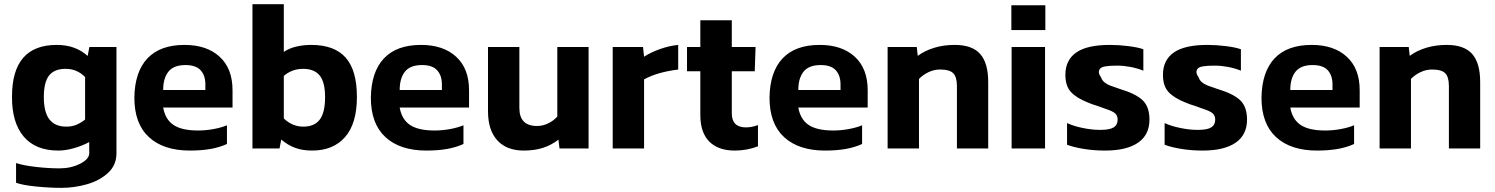

<svg xmlns="http://www.w3.org/2000/svg" viewBox="-20 -709 7142 917"><path d="M536.2 -484.4V22Q536.6 79.4 495.9 116.8Q455.2 154.1 394.8 171.2Q334.4 188.2 273.6 188.2Q216.2 188.2 152.3 181.8Q88.4 175.4 56.7 163.8V69.8Q93.6 81.7 153 88.4Q212.4 95.1 264.8 95.1Q319.3 95.1 362.9 72.9Q406.4 50.7 406.4 22L405.9 -30.5Q376.7 -14.2 335.5 -2Q294.3 10.1 258.9 10.1Q149.7 10.1 93.2 -56.7Q36.6 -123.4 37.3 -247.4Q37.3 -494.5 250.9 -494.5Q340.7 -494.5 398.7 -441.8L406.8 -484.4ZM296.5 -104.2Q324.1 -104.2 345 -113.1Q365.9 -122 386.4 -137.9V-341.1Q348 -380.2 293.4 -380.2Q239.4 -380.2 214.4 -348.3Q189.3 -316.5 189.3 -245.4Q189.3 -172.8 216.2 -138.5Q243 -104.2 296.5 -104.2Z M1063.9 -21.3V-110.6Q1036.6 -99.3 999.6 -92.5Q962.6 -85.7 926.1 -85.7Q848.1 -85.7 808.7 -112.2Q769.2 -138.7 759.3 -195.3H1090.6V-278.2Q1090.6 -381.4 1029.1 -437.9Q967.7 -494.5 861.3 -494.5Q744.8 -494.5 684.2 -430.2Q623.5 -365.9 621.7 -242.8Q621.7 -118.2 691.3 -54.1Q761 10.1 886.8 10.1Q942.2 10.1 985.8 2.4Q1029.4 -5.4 1063.9 -21.3ZM866.1 -398.3Q915.8 -398.3 938.3 -373.3Q960.9 -348.3 960.9 -305.9V-279.1H759.3Q759.3 -335.5 784.6 -367Q809.9 -398.4 866.1 -398.3Z M1684.6 -246.3Q1684.6 -373 1630.9 -433.8Q1577.2 -494.5 1466.6 -494.5Q1429.3 -494.5 1395.3 -486.6Q1361.2 -478.7 1335.5 -461V-688.9H1185.7V0H1315.1L1323.2 -42.6Q1353.7 -16.3 1389.1 -3.1Q1424.6 10.1 1470.6 10.1Q1571.4 10.1 1628 -54.3Q1684.6 -118.7 1684.6 -246.3ZM1335.5 -143.3V-346.5Q1374.7 -380.2 1427.8 -380.2Q1480.8 -380.2 1506.7 -348.6Q1532.6 -317.1 1532.6 -244Q1532.6 -172.1 1507.3 -138.1Q1482 -104.2 1428.5 -104.2Q1375.9 -104.2 1335.5 -143.3Z M2193.5 -21.3V-110.6Q2166.2 -99.3 2129.2 -92.5Q2092.2 -85.7 2055.7 -85.7Q1977.7 -85.7 1938.3 -112.2Q1898.8 -138.7 1888.9 -195.3H2220.2V-278.2Q2220.2 -381.4 2158.7 -437.9Q2097.3 -494.5 1990.9 -494.5Q1874.4 -494.5 1813.7 -430.2Q1753.1 -365.9 1751.2 -242.8Q1751.2 -118.2 1820.9 -54.1Q1890.6 10.1 2016.4 10.1Q2071.8 10.1 2115.4 2.4Q2159 -5.4 2193.5 -21.3ZM1995.7 -398.3Q2045.4 -398.3 2067.9 -373.3Q2090.5 -348.3 2090.5 -305.9V-279.1H1888.9Q1888.9 -335.5 1914.2 -367Q1939.5 -398.4 1995.7 -398.3Z M2647.2 -42.1 2652.2 0H2791.1V-484.4H2641.7V-152.2Q2623.9 -132.4 2598.3 -119.9Q2572.6 -107.3 2545.2 -107.3Q2502.4 -107.3 2481.4 -128.9Q2460.5 -150.5 2460.5 -193.6V-484.4H2310.7V-177.8Q2310.7 -87 2355.4 -38.4Q2400.2 10.1 2481.2 10.1Q2533.9 10.1 2574.4 -3.3Q2615 -16.7 2647.2 -42.1Z M3056.1 0V-329.8Q3118.8 -364.5 3219.1 -376.9V-494.5Q3175.7 -490.2 3131.9 -474.6Q3088.1 -459 3056.1 -438.2L3051.1 -484.4H2906.3V0Z M3600.1 -10.2V-111.7Q3570.8 -100.6 3542.6 -100.6Q3475.1 -100.6 3475.1 -167.9V-368.7H3584.7L3588.6 -484.4H3475.1V-612.3H3324.8V-484.4H3261.2V-368.7H3324.8V-160.1Q3324.8 -76 3367.5 -32.9Q3410.3 10.1 3489.3 10.1Q3547.2 10.1 3600.1 -10.2Z M4097.4 -21.3V-110.6Q4070.2 -99.3 4033.2 -92.5Q3996.1 -85.7 3959.7 -85.7Q3881.7 -85.7 3842.2 -112.2Q3802.7 -138.7 3792.8 -195.3H4124.1V-278.2Q4124.1 -381.4 4062.7 -437.9Q4001.2 -494.5 3894.9 -494.5Q3778.4 -494.5 3717.7 -430.2Q3657 -365.9 3655.2 -242.8Q3655.2 -118.2 3724.9 -54.1Q3794.6 10.1 3920.4 10.1Q3975.8 10.1 4019.4 2.4Q4063 -5.4 4097.4 -21.3ZM3899.6 -398.3Q3949.3 -398.3 3971.9 -373.3Q3994.4 -348.3 3994.4 -305.9V-279.1H3792.8Q3792.8 -335.5 3818.1 -367Q3843.4 -398.4 3899.6 -398.3Z M4369.1 0V-332.1Q4388.5 -352 4414.9 -364.5Q4441.4 -377 4469.4 -377Q4515.5 -377 4532.9 -359Q4550.3 -341.1 4550.3 -298V0H4699.7V-316.9Q4699.7 -408 4661.4 -451.2Q4623.2 -494.5 4540.1 -494.5Q4486.1 -494.5 4441.2 -480.6Q4396.3 -466.8 4363.2 -442.2L4358.5 -484.4H4219.3V0Z M4972.6 -565.3V-684H4810.3V-565.3ZM4971.2 0V-484.4L4811.5 -484.5V0Z M5469.9 -137.9Q5469.9 -199.6 5436.7 -230.7Q5403.6 -261.8 5327.9 -284.3Q5297.5 -294.4 5281.3 -300.7Q5265.2 -307.1 5254.4 -316.2Q5243.6 -325.3 5238.5 -339.8Q5221.6 -363.2 5232.5 -378.4Q5237.5 -388.3 5258 -391.8Q5278.5 -395.4 5309.7 -395.5Q5314 -395.5 5317.1 -395.5Q5346.7 -395.5 5379 -389.4Q5411.4 -383.3 5440.7 -371.5V-473.8Q5414.1 -483.3 5367.9 -488.9Q5321.6 -494.5 5280.7 -494.5Q5172 -494.5 5120.2 -458.3Q5068.3 -422.1 5068.3 -351.5Q5068.3 -298.1 5095 -269.5Q5121.7 -240.9 5174 -220.1Q5187 -215 5198 -210.6Q5204.6 -208.6 5213.8 -205.7Q5240.7 -195.8 5263.7 -188Q5292.7 -178.6 5305.3 -168Q5317.9 -157.3 5317.9 -137.9Q5317.9 -112.9 5299.7 -101.1Q5281.4 -89.3 5241 -88.8Q5234 -88.8 5228.9 -88.8Q5195.8 -88.8 5152.1 -97.6Q5108.5 -106.3 5076.3 -121.2V-17.7Q5107.1 -5.9 5155.4 2.1Q5203.7 10.1 5257.7 10.1Q5360.9 10.1 5415.4 -27.5Q5469.9 -65.1 5469.9 -137.9Z M5935.9 -137.9Q5935.9 -199.6 5902.7 -230.7Q5869.6 -261.8 5793.9 -284.3Q5763.5 -294.4 5747.3 -300.7Q5731.2 -307.1 5720.4 -316.2Q5709.6 -325.3 5704.5 -339.8Q5687.6 -363.2 5698.5 -378.4Q5703.5 -388.3 5724 -391.8Q5744.5 -395.4 5775.7 -395.5Q5780 -395.5 5783.1 -395.5Q5812.7 -395.5 5845 -389.4Q5877.4 -383.3 5906.6 -371.5V-473.8Q5880.1 -483.3 5833.9 -488.9Q5787.6 -494.5 5746.7 -494.5Q5638 -494.5 5586.2 -458.3Q5534.3 -422.1 5534.3 -351.5Q5534.3 -298.1 5561 -269.5Q5587.7 -240.9 5640 -220.1Q5653 -215 5664 -210.6Q5670.6 -208.6 5679.8 -205.7Q5706.7 -195.8 5729.7 -188Q5758.7 -178.6 5771.3 -168Q5783.9 -157.3 5783.9 -137.9Q5783.9 -112.9 5765.7 -101.1Q5747.4 -89.3 5707 -88.8Q5700 -88.8 5694.9 -88.8Q5661.8 -88.8 5618.1 -97.6Q5574.5 -106.3 5542.3 -121.2V-17.7Q5573.1 -5.9 5621.4 2.1Q5669.6 10.1 5723.7 10.1Q5826.9 10.1 5881.4 -27.5Q5935.9 -65.1 5935.9 -137.9Z M6447.2 -21.3V-110.6Q6419.9 -99.3 6382.9 -92.5Q6345.9 -85.7 6309.4 -85.7Q6231.4 -85.7 6191.9 -112.2Q6152.4 -138.7 6142.5 -195.3H6473.9V-278.2Q6473.9 -381.4 6412.4 -437.9Q6351 -494.5 6244.6 -494.5Q6128.1 -494.5 6067.4 -430.2Q6006.8 -365.9 6004.9 -242.8Q6004.9 -118.2 6074.6 -54.1Q6144.3 10.1 6270.1 10.1Q6325.5 10.1 6369.1 2.4Q6412.7 -5.4 6447.2 -21.3ZM6249.3 -398.3Q6299 -398.3 6321.6 -373.3Q6344.1 -348.3 6344.1 -305.9V-279.1H6142.5Q6142.5 -335.5 6167.8 -367Q6193.1 -398.4 6249.3 -398.3Z M6718.8 0V-332.1Q6738.2 -352 6764.7 -364.5Q6791.2 -377 6819.1 -377Q6865.2 -377 6882.6 -359Q6900 -341.1 6900 -298V0H7049.4V-316.9Q7049.4 -408 7011.2 -451.2Q6972.9 -494.5 6889.8 -494.5Q6835.9 -494.5 6791 -480.6Q6746.1 -466.8 6712.9 -442.2L6708.2 -484.4H6569V0Z"/></svg>

Font: Arad-FD-VF Thin
Style: Regular
Weight: 100
Designer: Mohammad Darvishi
Version: Version 1.010;September 21, 2024;FontCreator 15.0.0.2992 64-